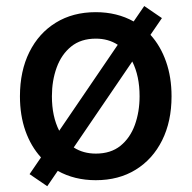

<svg xmlns="http://www.w3.org/2000/svg" viewBox="-20 -593 643 644"><path d="M138.5 31.6 79.2 -8.9 117.5 -65Q83.8 -101.9 65.3 -153.9Q46.9 -206 46.9 -269.9Q46.9 -354.8 78.5 -418.3Q110.1 -481.9 167.3 -517Q224.4 -552.2 301.1 -552.2Q372.5 -552.2 428.3 -521L463.8 -572.8L523.1 -532.3L484.7 -476.2Q518.5 -438.9 536.9 -386.5Q555.4 -334.2 555.4 -269.9Q555.4 -185.7 523.8 -122.3Q492.2 -58.9 435.2 -23.8Q378.2 11.4 301.1 11.4Q229.8 11.4 173.7 -19.9ZM301.5 -77.8Q351.6 -77.8 384.1 -104Q416.5 -130.3 432.4 -174.2Q448.2 -218 448.2 -270.2Q448.2 -338.1 423.7 -386.7L227.3 -98.4Q258.9 -77.8 301.5 -77.8ZM178.6 -154.5 375 -442.8Q343.4 -463.4 301.5 -463.4Q251.4 -463.4 218.8 -437Q186.1 -410.5 170.1 -366.5Q154.1 -322.4 154.1 -270.2Q154.1 -202.4 178.6 -154.5Z"/></svg>

Font: Inter UI Medium
Style: Regular
Weight: 500
Designer: Rasmus Andersson
Foundry: rsms
Version: 3.2;8d6f07862